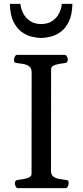

<svg xmlns="http://www.w3.org/2000/svg" viewBox="-20 -978 430 998"><path d="M73.7 0Q65.4 0 61.3 -9.8Q57.1 -19.5 57.1 -24.9Q57.1 -41.5 73.2 -43Q96.7 -44.9 120.4 -51.5Q144 -58.1 144 -74.2L144.5 -602.5Q144.5 -623.5 132.1 -632.8Q119.6 -642.1 102.5 -645.3Q85.4 -648.4 70.3 -649.9Q60.1 -650.9 56.4 -654.1Q52.7 -657.2 52.7 -668Q52.7 -673.3 56.9 -683.1Q61 -692.9 69.3 -692.9H315.9Q324.2 -692.9 328.4 -683.1Q332.5 -673.3 332.5 -668Q332.5 -651.4 316.4 -649.9Q293 -647.9 269.3 -641.4Q245.6 -634.8 245.6 -618.7L245.1 -90.3Q245.1 -69.3 257.6 -60.1Q270 -50.8 287.4 -47.9Q304.7 -44.9 319.3 -43Q329.6 -42 333.3 -39.1Q336.9 -36.1 336.9 -24.9Q336.9 -19.5 332.8 -9.8Q328.6 0 320.3 0ZM193.8 -780.8Q172.4 -780.8 145 -787.4Q117.7 -793.9 92.3 -812.3Q66.9 -830.6 49.8 -865.7Q32.7 -900.9 31.2 -958H86.4Q87.9 -934.1 100.1 -909.9Q112.3 -885.7 135.5 -869.4Q158.7 -853 193.8 -853Q229 -853 252.4 -869.4Q275.9 -885.7 287.8 -909.9Q299.8 -934.1 301.3 -958H356.4Q355 -900.9 337.9 -865.7Q320.8 -830.6 295.4 -812.3Q270 -793.9 242.7 -787.4Q215.3 -780.8 193.8 -780.8Z"/></svg>

Font: Gelasio
Style: Regular
Weight: 400
Designer: Eben Sorkin
Foundry: Eben Sorkin
Version: Version 1.008